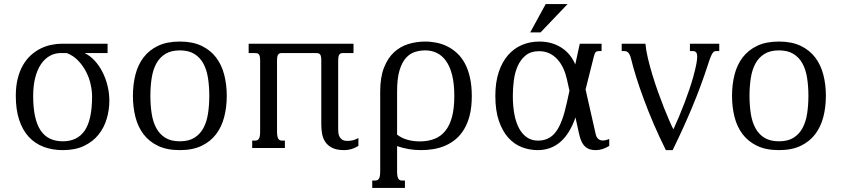

<svg xmlns="http://www.w3.org/2000/svg" viewBox="-20 -736 4186 955"><path d="M400.4 -472.2Q428.2 -459 450.9 -434.3Q473.6 -409.7 489.7 -377.9Q505.9 -346.2 514.9 -309.3Q523.9 -272.5 523.9 -235.4Q523.9 -189 510.7 -144.8Q497.6 -100.6 469.7 -65.9Q441.9 -31.2 397.9 -10.3Q354 10.7 292.5 10.7Q240.2 10.7 197 -5.6Q153.8 -22 123 -55.4Q92.3 -88.9 75.4 -139.6Q58.6 -190.4 58.6 -259.3Q58.6 -308.1 68.4 -346.2Q78.1 -384.3 95 -413.1Q111.8 -441.9 134.5 -462.2Q157.2 -482.4 182.6 -494.9Q208 -507.3 235.1 -512.9Q262.2 -518.6 288.1 -518.6H515.1V-472.2ZM438 -255.9Q438 -283.7 430.9 -316.2Q423.8 -348.6 408.4 -378.7Q393.1 -408.7 369.4 -433.8Q345.7 -459 312 -472.2H283.7Q252 -472.2 226.6 -457.5Q201.2 -442.9 182.9 -415.3Q164.6 -387.7 154.8 -348.1Q145 -308.6 145 -258.8Q145 -200.2 154.3 -157.5Q163.6 -114.7 182.1 -87.2Q200.7 -59.6 228.3 -46.4Q255.9 -33.2 292.5 -33.2Q365.2 -33.2 401.6 -86.9Q438 -140.6 438 -255.9Z M641.1 -259.3Q641.1 -315.4 653.6 -364.5Q666 -413.6 693.8 -450.2Q721.7 -486.8 766.1 -508.1Q810.5 -529.3 874.5 -529.3Q938 -529.3 982.4 -508.1Q1026.9 -486.8 1054.7 -450.2Q1082.5 -413.6 1095.2 -364.5Q1107.9 -315.4 1107.9 -259.3Q1107.9 -203.1 1095.2 -154.1Q1082.5 -105 1054.7 -68.4Q1026.9 -31.7 982.4 -10.5Q938 10.7 874.5 10.7Q810.5 10.7 766.1 -10.5Q721.7 -31.7 693.8 -68.4Q666 -105 653.6 -154.1Q641.1 -203.1 641.1 -259.3ZM728 -259.3Q728 -212.4 734.4 -171.1Q740.7 -129.9 757.1 -99.4Q773.4 -68.8 801.8 -51Q830.1 -33.2 874.5 -33.2Q918.9 -33.2 947.3 -51Q975.6 -68.8 991.9 -99.4Q1008.3 -129.9 1014.6 -171.1Q1021 -212.4 1021 -259.3Q1021 -306.2 1014.6 -347.4Q1008.3 -388.7 991.9 -419.2Q975.6 -449.7 947 -467.5Q918.5 -485.4 874.5 -485.4Q830.6 -485.4 802 -467.5Q773.4 -449.7 757.1 -419.2Q740.7 -388.7 734.4 -347.4Q728 -306.2 728 -259.3Z M1708 -35.2Q1720.7 -35.2 1733.4 -37.8Q1746.1 -40.5 1762.7 -49.3V-10.3Q1747.1 -0.5 1729.5 5.1Q1711.9 10.7 1692.4 10.7Q1654.8 10.7 1632.3 -0.7Q1609.9 -12.2 1597.9 -30.3Q1585.9 -48.3 1582 -71Q1578.1 -93.8 1578.1 -116.2V-433.6Q1578.1 -446.3 1576.7 -453.9Q1575.2 -461.4 1571.8 -465.6Q1568.4 -469.7 1563.5 -470.9Q1558.6 -472.2 1552.2 -472.2H1383.8Q1377 -472.2 1372.3 -470.9Q1367.7 -469.7 1364.3 -465.6Q1360.8 -461.4 1359.4 -453.9Q1357.9 -446.3 1357.9 -433.6V-85Q1357.9 -69.8 1359.4 -60.5Q1360.8 -51.3 1364.3 -45.9Q1367.7 -40.5 1372.3 -38.6Q1377 -36.6 1383.8 -36.6H1397V0H1234.4V-36.6H1248Q1254.4 -36.6 1259.3 -38.6Q1264.2 -40.5 1267.6 -45.9Q1271 -51.3 1272.5 -60.5Q1273.9 -69.8 1273.9 -85V-433.6Q1273.9 -446.3 1272.5 -453.9Q1271 -461.4 1267.6 -465.6Q1264.2 -469.7 1259.3 -470.9Q1254.4 -472.2 1248 -472.2H1216.8V-518.6H1738.3V-472.2H1688Q1681.2 -472.2 1676.5 -470.9Q1671.9 -469.7 1668.5 -465.6Q1665 -461.4 1663.6 -453.9Q1662.1 -446.3 1662.1 -433.6V-94.2Q1662.1 -85.9 1663.1 -75.7Q1664.1 -65.4 1668.5 -56.4Q1672.9 -47.4 1682.1 -41.3Q1691.4 -35.2 1708 -35.2Z M1955.1 -66.4Q1977.1 -49.3 2005.9 -41Q2034.7 -32.7 2068.4 -32.7Q2108.9 -32.7 2140.9 -45.2Q2172.9 -57.6 2194.8 -84.7Q2216.8 -111.8 2228.3 -154.5Q2239.7 -197.3 2239.7 -258.3Q2239.7 -319.8 2228.8 -363Q2217.8 -406.2 2198.2 -433.3Q2178.7 -460.4 2152.3 -472.9Q2126 -485.4 2095.2 -485.4Q2068.8 -485.4 2043.7 -477.5Q2018.6 -469.7 1998.8 -447.5Q1979 -425.3 1967 -385.3Q1955.1 -345.2 1955.1 -280.3ZM1955.1 113.8Q1955.1 128.9 1956.5 138.2Q1958 147.5 1961.4 152.8Q1964.8 158.2 1969.5 160.2Q1974.1 162.1 1981 162.1H1994.1V198.7H1831.5V162.1H1845.2Q1851.6 162.1 1856.4 160.2Q1861.3 158.2 1864.7 152.8Q1868.2 147.5 1869.6 138.2Q1871.1 128.9 1871.1 113.8V-280.3Q1871.1 -351.6 1889.9 -399.4Q1908.7 -447.3 1939.9 -476.1Q1971.2 -504.9 2011.5 -517.1Q2051.8 -529.3 2095.2 -529.3Q2124 -529.3 2152.3 -523.4Q2180.7 -517.6 2206.3 -504.6Q2231.9 -491.7 2254.2 -470.9Q2276.4 -450.2 2292.5 -420.2Q2308.6 -390.1 2317.6 -349.9Q2326.7 -309.6 2326.7 -258.3Q2326.7 -205.1 2316.7 -164.3Q2306.6 -123.5 2288.8 -93.8Q2271 -64 2247.1 -43.9Q2223.1 -23.9 2195.1 -11.7Q2167 0.5 2136.2 5.6Q2105.5 10.7 2074.2 10.7Q2042.5 10.7 2012.9 5.6Q1983.4 0.5 1955.1 -9.3Z M2654.8 10.7Q2613.8 10.7 2575.7 -3.9Q2537.6 -18.6 2508.3 -51Q2479 -83.5 2461.4 -134.8Q2443.8 -186 2443.8 -259.3Q2443.8 -326.7 2460.7 -377.4Q2477.5 -428.2 2507.1 -461.9Q2536.6 -495.6 2576.4 -512.5Q2616.2 -529.3 2662.6 -529.3Q2724.1 -529.3 2771.2 -499.8Q2818.4 -470.2 2841.3 -415.5L2863.8 -518.6H2972.2V-481.9H2958.5Q2948.2 -481.9 2943.1 -476.8Q2938 -471.7 2934.1 -456.1L2892.6 -291L2942.4 -71.3Q2946.3 -52.7 2955.8 -44.9Q2965.3 -37.1 2978 -37.1Q2985.4 -37.1 2993.4 -39.1Q3001.5 -41 3010.3 -44.4V-10.3Q2994.6 -0.5 2977.8 5.1Q2960.9 10.7 2943.8 10.7Q2921.9 10.7 2907.5 4.2Q2893.1 -2.4 2883.5 -14.2Q2874 -25.9 2868.4 -42Q2862.8 -58.1 2858.9 -76.7L2842.3 -151.9Q2814.5 -70.8 2767.1 -30Q2719.7 10.7 2654.8 10.7ZM2661.6 -481.4Q2620.6 -481.4 2595.2 -460.9Q2569.8 -440.4 2555.4 -408.2Q2541 -376 2535.9 -336.7Q2530.8 -297.4 2530.8 -259.3Q2530.8 -208.5 2538.6 -167.2Q2546.4 -126 2562.3 -96.9Q2578.1 -67.9 2601.6 -52.2Q2625 -36.6 2655.8 -36.6Q2683.6 -36.6 2705.3 -46.9Q2727.1 -57.1 2744.1 -79.3Q2761.2 -101.6 2774.7 -137.5Q2788.1 -173.3 2799.3 -224.6L2812.5 -284.7L2799.3 -343.8Q2793 -371.6 2781.5 -396.5Q2770 -421.4 2752.9 -440.4Q2735.8 -459.5 2712.9 -470.5Q2689.9 -481.4 2661.6 -481.4ZM2694.3 -715.8H2803.2L2668.5 -574.7H2617.2Z M3325.7 10.7H3292Q3259.8 -53.7 3232.2 -117.9Q3204.6 -182.1 3182.6 -241.5Q3160.6 -300.8 3144.5 -352.3Q3128.4 -403.8 3119.1 -442.9Q3115.7 -457 3111.3 -465.1Q3106.9 -473.1 3102.1 -476.8Q3097.2 -480.5 3092.8 -481.2Q3088.4 -481.9 3085.4 -481.9H3072.3V-518.6H3190.4Q3192.9 -487.3 3202.4 -447Q3211.9 -406.7 3224.9 -364Q3237.8 -321.3 3253.2 -278.3Q3268.6 -235.4 3283.2 -198.5Q3297.9 -161.6 3310.1 -133.8Q3322.3 -106 3329.6 -92.8Q3342.8 -121.1 3356.9 -154.8Q3371.1 -188.5 3384.3 -223.1Q3397.5 -257.8 3408.9 -291.5Q3420.4 -325.2 3428.2 -353.5Q3438.5 -391.1 3443.1 -415Q3447.8 -439 3447.8 -453.1Q3447.8 -470.2 3442.1 -476.1Q3436.5 -481.9 3426.8 -481.9H3411.6V-518.6H3557.6V-481.9H3543.5Q3538.1 -481.9 3533.7 -480.5Q3529.3 -479 3524.7 -472.4Q3520 -465.8 3514.4 -452.1Q3508.8 -438.5 3501 -413.6Q3466.8 -308.1 3422.9 -202.9Q3378.9 -97.7 3325.7 10.7Z M3621.1 -259.3Q3621.1 -315.4 3633.5 -364.5Q3646 -413.6 3673.8 -450.2Q3701.7 -486.8 3746.1 -508.1Q3790.5 -529.3 3854.5 -529.3Q3918 -529.3 3962.4 -508.1Q4006.8 -486.8 4034.7 -450.2Q4062.5 -413.6 4075.2 -364.5Q4087.9 -315.4 4087.9 -259.3Q4087.9 -203.1 4075.2 -154.1Q4062.5 -105 4034.7 -68.4Q4006.8 -31.7 3962.4 -10.5Q3918 10.7 3854.5 10.7Q3790.5 10.7 3746.1 -10.5Q3701.7 -31.7 3673.8 -68.4Q3646 -105 3633.5 -154.1Q3621.1 -203.1 3621.1 -259.3ZM3708 -259.3Q3708 -212.4 3714.4 -171.1Q3720.7 -129.9 3737.1 -99.4Q3753.4 -68.8 3781.7 -51Q3810.1 -33.2 3854.5 -33.2Q3898.9 -33.2 3927.2 -51Q3955.6 -68.8 3971.9 -99.4Q3988.3 -129.9 3994.6 -171.1Q4001 -212.4 4001 -259.3Q4001 -306.2 3994.6 -347.4Q3988.3 -388.7 3971.9 -419.2Q3955.6 -449.7 3927 -467.5Q3898.4 -485.4 3854.5 -485.4Q3810.5 -485.4 3782 -467.5Q3753.4 -449.7 3737.1 -419.2Q3720.7 -388.7 3714.4 -347.4Q3708 -306.2 3708 -259.3Z"/></svg>

Font: Arian Grqi
Style: Regular
Weight: 400
Designer: Ruben Hakobyan (Tarumian)
Foundry: Ruben Hakobyan (Tarumian)
Version: Version 1.003